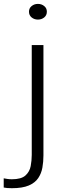

<svg xmlns="http://www.w3.org/2000/svg" viewBox="-66 -768 342 1010"><path d="M133.5 -665Q114.5 -665 100.5 -676.2Q86.5 -687.5 86.5 -706.5Q86.5 -725 100.5 -736.2Q114.5 -747.5 133.5 -747.5Q152.5 -747.5 166.5 -736.2Q180.5 -725 180.5 -706.5Q180.5 -687.5 166.5 -676.2Q152.5 -665 133.5 -665ZM-3.5 222Q-31.5 222 -46.5 218.5V170Q-39.5 171.5 -28 173.2Q-16.5 175 -3.5 175Q46 175 68 155Q90 135 95.5 105.5Q101 76 101 47V-531H162.5V50Q162.5 83 157 113.8Q151.5 144.5 135 169Q118.5 193.5 85.2 207.8Q52 222 -3.5 222Z"/></svg>

Font: Epilogue Light
Style: Regular
Weight: 300
Designer: Tyler Finck
Foundry: Etcetera Type Co
Version: Version 2.111; ttfautohint (v1.8.3)